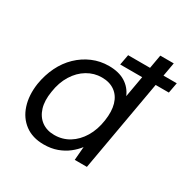

<svg xmlns="http://www.w3.org/2000/svg" viewBox="-163 -873 1027 1039"><g transform="rotate(30 350.0 -354.0)"><path d="M384 -570 396 -635H700L688 -570ZM241 12Q171 12 124 -23Q77 -58 57.5 -118.5Q38 -179 49 -255Q59 -316 84 -367Q109 -418 147.5 -455Q186 -492 234 -512.5Q282 -533 336 -533Q398 -533 438.5 -508Q479 -483 498 -438L548 -720H632L505 0H429L436 -84Q417 -59 389 -37Q361 -15 324 -1.5Q287 12 241 12ZM265 -61Q316 -61 357.5 -86.5Q399 -112 427 -158.5Q455 -205 464 -267Q473 -327 460.5 -370Q448 -413 415.5 -436.5Q383 -460 334 -460Q286 -460 244 -435Q202 -410 173.5 -364Q145 -318 136 -256Q126 -196 139.5 -152.5Q153 -109 185.5 -85Q218 -61 265 -61Z"/></g></svg>

Font: DM Sans 10pt
Style: Italic
Weight: 400
Italic angle: -10°
Version: Version 4.004;gftools[0.9.30]